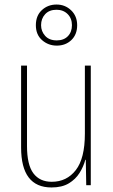

<svg xmlns="http://www.w3.org/2000/svg" viewBox="-20 -816 498 846"><path d="M380 -527V0H360L358 -112H356Q348 -82 330.5 -54Q313 -26 283 -8Q253 10 207 10Q73 10 73 -166V-527H99V-173Q99 -90 127 -52.5Q155 -15 208 -15Q274 -15 314 -66.5Q354 -118 354 -227V-527ZM230 -615Q193 -615 165.5 -639Q138 -663 138 -705Q138 -747 164.5 -771.5Q191 -796 229 -796Q267 -796 293.5 -770.5Q320 -745 320 -705Q320 -664 294.5 -639.5Q269 -615 230 -615ZM230 -638Q261 -638 279 -656.5Q297 -675 297 -705Q297 -735 278 -754Q259 -773 229 -773Q197 -773 179 -753.5Q161 -734 161 -705Q161 -678 179 -658Q197 -638 230 -638Z"/></svg>

Font: Noto Sans Gurmukhi UI Condensed Thin
Style: Regular
Weight: 100
Width: 3
Designer: Jelle Bosma - Monotype Design Team
Foundry: Monotype Imaging Inc.
Version: Version 2.004; ttfautohint (v1.8.4.7-5d5b)